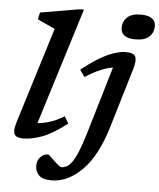

<svg xmlns="http://www.w3.org/2000/svg" viewBox="-63 -797 899 1083"><g transform="rotate(5 387.0 -255.0)"><path d="M213 -620.5Q204 -624.5 185.8 -632.8Q167.5 -641 147.5 -650.2Q127.5 -659.5 113.5 -666L122.5 -705L345 -743H368L162.5 -82.5Q197 -85 234.5 -97Q272 -109 312.5 -134.5L336 -95Q253.5 -31 194.2 -10Q135 11 90.5 11Q51 11 40 -8Q29 -27 46 -82ZM588.5 -659Q588.5 -695.5 613.5 -719.2Q638.5 -743 691 -743Q733.5 -743 754 -727.5Q774.5 -712 774.5 -685Q774.5 -648.5 749.5 -624.8Q724.5 -601 671.5 -601Q629.5 -601 609 -616.5Q588.5 -632 588.5 -659ZM573.5 -97Q524 69 442.5 150.8Q361 232.5 268.5 232.5Q218 232.5 197.2 210.8Q176.5 189 176.5 157Q176.5 127.5 195 108Q213.5 88.5 238.5 88.5Q241.5 88.5 252.5 99.5Q263.5 110.5 279 125Q310 153.5 317 153.5Q332 153.5 346.5 146.8Q361 140 376.2 119.8Q391.5 99.5 408.2 60Q425 20.5 445 -45.5L559.5 -431.5Q530 -427.5 492.2 -412Q454.5 -396.5 403.5 -364.5L376.5 -404Q465.5 -474 524 -499.5Q582.5 -525 624 -525Q669 -525 679 -504.2Q689 -483.5 673.5 -431.5Z"/></g></svg>

Font: Newsreader 6pt Medium
Style: Italic
Weight: 500
Italic angle: -17°
Designer: Hugues Gentile
Foundry: Production Type
Version: Version 1.003; ttfautohint (v1.8.3)